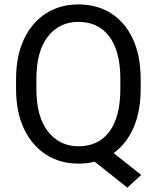

<svg xmlns="http://www.w3.org/2000/svg" viewBox="-20 -741 728 881"><path d="M625.5 -377.9V-333Q625.5 -230.5 592.8 -155.5Q560.1 -80.6 501.5 -38.6L627.9 61.5L564.5 120.1L414.6 1Q379.4 9.8 340.3 9.8Q256.3 9.8 191.7 -31.5Q127 -72.8 90.3 -149.7Q53.7 -226.6 53.7 -333V-377.9Q53.7 -484.4 90.1 -561.3Q126.5 -638.2 190.9 -679.4Q255.4 -720.7 339.4 -720.7Q426.3 -720.7 490.5 -679.4Q554.7 -638.2 590.1 -561.3Q625.5 -484.4 625.5 -377.9ZM532.2 -333V-378.9Q532.2 -505.9 481.7 -573.2Q431.2 -640.6 339.4 -640.6Q252.4 -640.6 199.7 -573.2Q147 -505.9 147 -378.9V-333Q147 -205.1 200.2 -137.5Q253.4 -69.8 340.3 -69.8Q432.1 -69.8 482.2 -137.5Q532.2 -205.1 532.2 -333Z"/></svg>

Font: Vazirmatn RD
Style: Regular
Weight: 400
Designer: Saber Rastikerdar
Foundry: Saber Rastikerdar
Version: Version 32.102